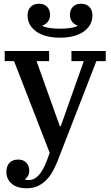

<svg xmlns="http://www.w3.org/2000/svg" viewBox="-20 -792 590 1024"><path d="M123 212Q69 212 41.5 187Q14 162 14 125Q14 94 30.5 76.5Q47 59 77 59Q105 59 120.5 76Q136 93 136 119Q136 134 129.5 145.5Q123 157 115 162V166Q120 168 124.5 168Q129 168 136 168Q190 168 229 67L245 23L55 -466H5V-520H242V-466H175L299 -119H304L427 -466H361V-520H544V-466H494L285 72Q274 99 259.5 124.5Q245 150 225.5 169.5Q206 189 181 200.5Q156 212 123 212ZM300 -591Q256 -591 223.5 -600.5Q191 -610 169.5 -626.5Q148 -643 137.5 -664.5Q127 -686 127 -709Q127 -739 143.5 -755.5Q160 -772 188 -772Q216 -772 231.5 -755.5Q247 -739 247 -713Q247 -691 235.5 -676.5Q224 -662 207 -656V-653Q222 -646 246.5 -642.5Q271 -639 300 -639Q329 -639 353.5 -642.5Q378 -646 393 -653V-656Q376 -662 364.5 -676.5Q353 -691 353 -713Q353 -739 368.5 -755.5Q384 -772 412 -772Q440 -772 456.5 -755.5Q473 -739 473 -709Q473 -686 462.5 -664.5Q452 -643 430.5 -626.5Q409 -610 376.5 -600.5Q344 -591 300 -591Z"/></svg>

Font: IBM Plex Serif Medium
Style: Regular
Weight: 500
Designer: Mike Abbink, Paul van der Laan, Pieter van Rosmalen
Foundry: Bold Monday
Version: Version 2.5